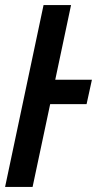

<svg xmlns="http://www.w3.org/2000/svg" viewBox="-67 -734 381 754"><path d="M-47 0 104 -714H212L150 -421H294L273 -325H130L61 0Z"/></svg>

Font: Noto Sans ExtraCondensed SemiBold
Style: Italic
Weight: 600
Width: 2
Italic angle: -12°
Designer: Monotype Design Team
Foundry: Monotype Imaging Inc.
Version: Version 2.013; ttfautohint (v1.8.4.7-5d5b)